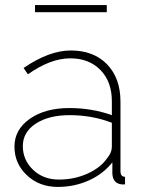

<svg xmlns="http://www.w3.org/2000/svg" viewBox="-20 -727 570 757"><path d="M118 -679V-707H401V-679ZM253 -301Q342 -301 421 -273V-328Q421 -405 376 -451Q331 -497 257 -497Q179 -497 90 -434L73 -459Q174 -528 259 -528Q349 -528 402 -473.5Q455 -419 455 -326V-52Q455 -30 473 -30V0Q459 1 454 -1Q425 -7 423 -42V-87Q387 -41 330 -15.5Q273 10 208 10Q135 10 86 -36Q37 -82 37 -149Q37 -216 97.5 -258.5Q158 -301 253 -301ZM403 -104Q421 -126 421 -148V-243Q343 -273 255 -273Q172 -273 121 -239.5Q70 -206 70 -151Q70 -96 110.5 -57.5Q151 -19 212 -19Q273 -19 325 -42.5Q377 -66 403 -104Z"/></svg>

Font: Raleway-v4020 ExtraLight
Style: Regular
Weight: 275
Designer: Matt McInerney, Pablo Impallari, Rodrigo Fuenzalida
Foundry: Matt McInerney, Pablo Impallari, Rodrigo Fuenzalida
Version: Version 4.020;PS 004.020;hotconv 1.0.88;makeotf.lib2.5.64775